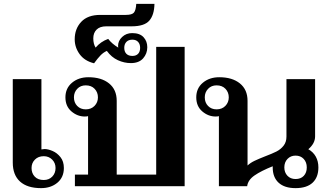

<svg xmlns="http://www.w3.org/2000/svg" viewBox="-20 -962 1705 992"><path d="M46 -122V-553H194V-190Q204 -192 210 -192Q228 -192 251.5 -182Q275 -172 292.5 -150Q310 -128 310 -94Q310 -46 276.5 -18Q243 10 192 10Q121 10 83.5 -24Q46 -58 46 -122ZM267 -94Q267 -120 249.5 -137.5Q232 -155 206 -155Q178 -155 160.5 -137.5Q143 -120 143 -94Q143 -67 159.5 -49.5Q176 -32 206 -32Q233 -32 250 -49.5Q267 -67 267 -94Z M367 -60H435V-362Q430 -360 418 -360Q380 -360 349 -386.5Q318 -413 318 -459Q318 -506 352 -534.5Q386 -563 437 -563Q504 -563 543.5 -531Q583 -499 583 -441V-60H787V-720H934V0H367ZM486 -459Q486 -485 469 -503Q452 -521 423 -521Q396 -521 379 -503Q362 -485 362 -459Q362 -432 379 -414.5Q396 -397 423 -397Q451 -397 468.5 -415Q486 -433 486 -459Z M366 -759Q366 -813 399.5 -849Q433 -885 498 -885H630Q662 -885 672 -897Q682 -909 684 -942H778Q777 -885 751.5 -855.5Q726 -826 660 -826H529Q496 -826 479 -809Q462 -792 462 -764Q462 -735 474 -716Q500 -747 539 -761Q558 -736 591 -716Q590 -719 590 -725Q590 -751 611 -771Q632 -791 663 -791Q702 -791 721.5 -770Q741 -749 741 -718Q741 -685 719.5 -660.5Q698 -636 656 -636Q622 -636 589 -651Q556 -666 532 -699Q514 -691 499.5 -676Q485 -661 466 -635Q417 -647 391.5 -682Q366 -717 366 -759ZM704 -715Q704 -734 693.5 -745.5Q683 -757 664 -757Q644 -757 633 -745.5Q622 -734 622 -715Q622 -695 633 -684Q644 -673 664 -673Q683 -673 693.5 -684Q704 -695 704 -715Z M1625 -97Q1625 -46 1595 -18Q1565 10 1507 10Q1450 10 1419.5 -18Q1389 -46 1389 -97V-103Q1329 -79 1295 -55.5Q1261 -32 1257 0H1111V-362Q1106 -360 1094 -360Q1056 -360 1025 -386.5Q994 -413 994 -459Q994 -506 1028 -534.5Q1062 -563 1113 -563Q1180 -563 1219.5 -531Q1259 -499 1259 -441V-107Q1274 -121 1295 -131Q1316 -141 1349 -154Q1386 -168 1408 -179Q1430 -190 1445 -209Q1460 -228 1460 -256V-553H1608V-257Q1608 -221 1573 -191Q1598 -177 1611.5 -153Q1625 -129 1625 -97ZM1162 -459Q1162 -485 1145 -503Q1128 -521 1099 -521Q1072 -521 1055 -503Q1038 -485 1038 -459Q1038 -432 1055 -414.5Q1072 -397 1099 -397Q1127 -397 1144.5 -415Q1162 -433 1162 -459ZM1565 -97Q1565 -124 1549 -141Q1533 -158 1507 -158Q1482 -158 1465.5 -141Q1449 -124 1449 -97Q1449 -71 1465 -54Q1481 -37 1507 -37Q1534 -37 1549.5 -53.5Q1565 -70 1565 -97Z"/></svg>

Font: Taviraj SemiBold
Style: Regular
Weight: 600
Designer: Katatrad Team
Foundry: CadsonDemak
Version: Version 1.001